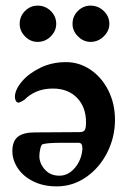

<svg xmlns="http://www.w3.org/2000/svg" viewBox="-20 -648 454 683"><path d="M24 -110Q24 -146 43.5 -161.5Q63 -177 104 -177L263 -178Q276 -178 281 -184.5Q286 -191 286 -213Q286 -267 254 -300Q222 -333 168 -333Q135 -333 109.5 -322Q84 -311 67 -293Q51 -283 46 -283Q40 -283 36.5 -289Q33 -295 33 -303Q33 -328 57 -357Q81 -386 122.5 -406.5Q164 -427 215 -427Q262 -427 302 -400Q342 -373 365.5 -326Q389 -279 389 -222Q389 -160 361.5 -105.5Q334 -51 286.5 -18Q239 15 182 15Q134 15 98 -3Q62 -21 43 -50Q24 -79 24 -110ZM273 -117V-121Q273 -140 260 -140H195Q149 -140 132 -135Q127 -134 123.5 -119.5Q120 -105 120 -93Q120 -67 139.5 -45Q159 -23 191 -23Q223 -23 246.5 -51Q270 -79 273 -117ZM50 -563Q50 -590 69 -609Q88 -628 114 -628Q141 -628 160.5 -609Q180 -590 180 -563Q180 -538 160.5 -518.5Q141 -499 114 -499Q88 -499 69 -518.5Q50 -538 50 -563ZM238 -563Q238 -590 257 -609Q276 -628 302 -628Q329 -628 349 -609Q369 -590 369 -563Q369 -538 349 -518.5Q329 -499 302 -499Q277 -499 257.5 -518.5Q238 -538 238 -563Z"/></svg>

Font: EB Garamond SemiBold
Style: Regular
Weight: 600
Designer: Georg Duffner and Octavio Pardo
Foundry: Georg Duffner
Version: Version 1.000